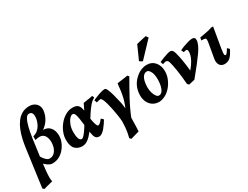

<svg xmlns="http://www.w3.org/2000/svg" viewBox="-96 -1455 3073 2383"><g transform="rotate(-30 1440.5 -263.5)"><path d="M493.2 -185.1Q487.3 -157.7 469.5 -122.6Q451.7 -87.4 422.1 -54.9Q392.6 -22.5 350.6 -1.2Q308.6 20 254.4 20Q234.4 20 209.5 6.6Q184.6 -6.8 161.9 -28.6Q139.2 -50.3 124.3 -75.2Q109.4 -100.1 109.4 -123Q109.4 -127 109.6 -130.9Q109.9 -134.8 111.3 -138.2L137.2 -209.5Q138.2 -191.4 148.7 -164.8Q159.2 -138.2 176.5 -112.1Q193.8 -85.9 215.1 -68.4Q236.3 -50.8 258.3 -50.8Q302.7 -50.8 331.8 -84Q360.8 -117.2 370.6 -163.1Q377.4 -193.8 376.7 -226.3Q376 -258.8 365.7 -286.4Q355.5 -314 334 -331.1Q312.5 -348.1 277.8 -348.1Q265.6 -348.1 247.6 -345.2Q229.5 -342.3 216.8 -339.4L218.8 -392.1Q259.3 -400.9 288.8 -428.2Q318.4 -455.6 335.9 -491.5Q353.5 -527.3 358.9 -561Q362.3 -584 361.3 -607.4Q360.4 -630.9 348.6 -646.5Q336.9 -662.1 308.1 -662.1Q282.2 -662.1 261.2 -624.8Q240.2 -587.4 224.1 -522Q208 -456.5 195.8 -372.1Q173.8 -215.3 160.4 -112.5Q147 -9.8 141.1 52.5Q135.3 114.7 135.3 149.9Q135.3 189 141.6 208.5Q133.8 210.9 115.5 215.6Q97.2 220.2 75.4 225.8Q53.7 231.4 36.1 236.3Q18.6 241.2 12.2 244.1L-8.8 225.1Q-4.4 189 6.1 112.8Q16.6 36.6 31.5 -72.5Q46.4 -181.6 64.5 -315.9Q72.3 -373.5 85.9 -433.8Q99.6 -494.1 121.8 -549.3Q144 -604.5 176.5 -647.9Q209 -691.4 254.2 -716.8Q299.3 -742.2 359.4 -742.2Q418.9 -742.2 456.1 -705.1Q493.2 -668 487.8 -605.5Q480.5 -546.9 450.4 -494.1Q420.4 -441.4 362.3 -399.9Q421.4 -398.9 453.9 -366Q486.3 -333 495.4 -284.2Q504.4 -235.4 493.2 -185.1Z M1112.8 -429.7Q1077.6 -414.1 1043.9 -375.2Q1010.3 -336.4 977.3 -285.6Q944.3 -234.9 910.4 -181.4Q876.5 -127.9 841.1 -82.3Q805.7 -36.6 767.1 -8.3Q728.5 20 686 20Q624.5 20 585.2 -18.8Q545.9 -57.6 545.9 -148.9Q545.9 -201.7 567.4 -255.9Q588.9 -310.1 626.7 -355.7Q664.6 -401.4 713.1 -429.2Q761.7 -457 815.9 -457Q856.9 -457 879.4 -442.9Q901.9 -428.7 912.1 -402.6Q922.4 -376.5 926.5 -341.3Q930.7 -306.2 935.1 -264.2Q938.5 -230 945.8 -193.1Q953.1 -156.2 963.1 -130.9Q973.1 -105.5 984.4 -105.5Q996.6 -105.5 1014.9 -121.3Q1033.2 -137.2 1051.3 -164.1Q1057.6 -160.6 1068.1 -149.7Q1078.6 -138.7 1082 -134.8Q1068.4 -112.3 1050.5 -85.7Q1032.7 -59.1 1012.2 -34.9Q991.7 -10.7 970 4.6Q948.2 20 926.8 20Q891.6 20 876 -3.7Q860.4 -27.3 853.5 -74.5Q846.7 -121.6 837.4 -191.9Q830.6 -243.7 824.5 -287.8Q818.4 -332 807.6 -359.1Q796.9 -386.2 774.9 -386.2Q755.9 -386.2 731.9 -360.4Q708 -334.5 690.7 -289.3Q673.3 -244.1 673.3 -185.1Q673.3 -129.4 685.5 -95.5Q697.8 -61.5 723.1 -61.5Q737.8 -61.5 762.2 -89.6Q786.6 -117.7 815.7 -162.4Q844.7 -207 874 -258.3Q903.3 -309.6 927.7 -357.4Q952.1 -405.3 966.3 -438Q980.5 -440.9 1006.6 -444.6Q1032.7 -448.2 1059.3 -452.4Q1085.9 -456.5 1101.1 -460.9Q1104 -456.1 1107.7 -444.6Q1111.3 -433.1 1112.8 -429.7Z M1622.1 -440.9Q1557.6 -330.1 1492.2 -209.2Q1426.8 -88.4 1379.4 32.2Q1379.4 32.2 1372.1 16.1Q1364.7 0 1356.7 -19.5Q1348.6 -39.1 1345.7 -49.3Q1375.5 -105 1393.8 -151.9Q1412.1 -198.7 1422.6 -242.7Q1433.1 -286.6 1439.7 -333.7Q1446.3 -380.9 1452.1 -438Q1460.9 -440.4 1482.2 -443.4Q1503.4 -446.3 1528.3 -449.5Q1553.2 -452.6 1574.5 -455.8Q1595.7 -459 1604.5 -460.9ZM1386.7 -7.8Q1386.7 2.4 1386 33Q1385.3 63.5 1384.3 100.3Q1383.3 137.2 1382.1 168Q1380.9 198.7 1379.9 209Q1366.2 212.9 1340.8 220.2Q1315.4 227.5 1291.5 234.1Q1267.6 240.7 1256.8 244.1Q1253.9 241.2 1248.5 235.6Q1243.2 230 1237.3 225.1Q1256.8 145 1261.5 88.1Q1266.1 31.2 1266.1 0Q1266.1 -10.7 1262.5 -42Q1258.8 -73.2 1252 -115.7Q1245.1 -158.2 1235.6 -203.4Q1226.1 -248.5 1215.1 -287.4Q1204.1 -326.2 1191.9 -350.3Q1179.7 -374.5 1167 -374.5Q1159.2 -374.5 1145.8 -371.3Q1132.3 -368.2 1121.6 -365Q1110.8 -361.8 1110.8 -361.8L1097.7 -400.4Q1146.5 -421.9 1195.6 -439.5Q1244.6 -457 1277.3 -457Q1292.5 -457 1307.4 -424.3Q1322.3 -391.6 1337.9 -335.2Q1353.5 -278.8 1369.1 -207Q1373 -189 1376.5 -160.9Q1379.9 -132.8 1382.1 -102.8Q1384.3 -72.8 1385.5 -47.1Q1386.7 -21.5 1386.7 -7.8Z M2037.6 -272.9Q2037.6 -208 2004.2 -141.8Q1970.7 -75.7 1916 -30.8Q1890.6 -9.8 1854.2 5.1Q1817.9 20 1788.6 20Q1735.8 20 1697.8 -4.6Q1659.7 -29.3 1639.2 -72Q1618.7 -114.7 1618.7 -168Q1618.7 -237.8 1647.9 -299.1Q1677.2 -360.4 1742.7 -410.2Q1768.6 -429.7 1804.7 -443.4Q1840.8 -457 1874.5 -457Q1951.2 -457 1994.4 -405.5Q2037.6 -354 2037.6 -272.9ZM1909.2 -231Q1909.2 -305.2 1887.2 -345.2Q1865.2 -385.3 1840.8 -385.3Q1806.2 -385.3 1785.6 -358.4Q1765.1 -331.5 1756.3 -291Q1747.6 -250.5 1747.6 -209Q1747.6 -165.5 1758.8 -129.4Q1770 -93.3 1787.1 -71.5Q1804.2 -49.8 1821.8 -49.8Q1854.5 -49.8 1873.5 -78.4Q1892.6 -106.9 1900.9 -148.9Q1909.2 -190.9 1909.2 -231ZM2070.3 -738.3 1861.8 -518.1Q1854 -520.5 1841.1 -528.3Q1828.1 -536.1 1819.8 -543.9L1907.2 -738.8Q1915.5 -741.2 1934.3 -745.8Q1953.1 -750.5 1975.6 -755.6Q1998 -760.7 2017.8 -764.9Q2037.6 -769 2046.9 -771Z M2570.8 -416Q2570.8 -356.9 2502.4 -259.3Q2434.1 -161.6 2300.8 -1Q2295.4 2 2277.1 5.6Q2258.8 9.3 2240.5 13.2Q2222.2 17.1 2215.8 20L2194.8 0Q2185.1 -119.6 2171.6 -204.8Q2158.2 -290 2145.5 -334.5Q2138.2 -360.8 2126 -367.7Q2113.8 -374.5 2104.5 -374.5Q2099.1 -374.5 2088.1 -371.3Q2077.1 -368.2 2068.1 -365Q2059.1 -361.8 2059.1 -361.8L2046.4 -400.4Q2074.2 -413.1 2107.7 -426Q2141.1 -439 2171.4 -448Q2201.7 -457 2219.2 -457Q2233.4 -457 2246.1 -443.4Q2258.8 -429.7 2268.1 -395Q2278.8 -357.9 2291.7 -284.7Q2304.7 -211.4 2313 -124Q2359.9 -180.2 2381.6 -221.7Q2403.3 -263.2 2409.7 -291.3Q2416 -319.3 2416 -335Q2416 -370.1 2396 -370.1Q2388.2 -370.1 2379.9 -368.2Q2371.6 -366.2 2357.4 -362.3L2340.8 -399.4Q2359.9 -409.2 2394.8 -422.6Q2429.7 -436 2467 -446.5Q2504.4 -457 2529.8 -457Q2547.4 -457 2559.1 -448Q2570.8 -439 2570.8 -416Z M2873.5 -111.8Q2840.8 -42.5 2807.4 -11.2Q2773.9 20 2722.7 20Q2699.2 20 2678.5 7.1Q2657.7 -5.9 2647.5 -33.7Q2637.2 -61.5 2645 -107.4L2678.2 -297.4Q2684.6 -335.4 2684.3 -352.8Q2684.1 -370.1 2669.7 -374.8Q2655.3 -379.4 2619.1 -379.4L2625.5 -418Q2646 -421.4 2679.4 -427Q2712.9 -432.6 2746.8 -440.2Q2780.8 -447.8 2802.2 -457H2832L2783.2 -170.4Q2775.9 -125.5 2775.1 -105.5Q2774.4 -85.4 2778.3 -79.6Q2782.2 -73.7 2787.6 -71.3Q2795.9 -67.9 2808.8 -82.8Q2821.8 -97.7 2845.7 -137.7Z"/></g></svg>

Font: Gentium Book Plus
Style: Bold Italic
Weight: 700
Italic angle: -8°
Designer: Victor Gaultney, Annie Olsen, Iska Routamaa, Becca Hirsbrunner
Foundry: SIL International
Version: Version 6.101